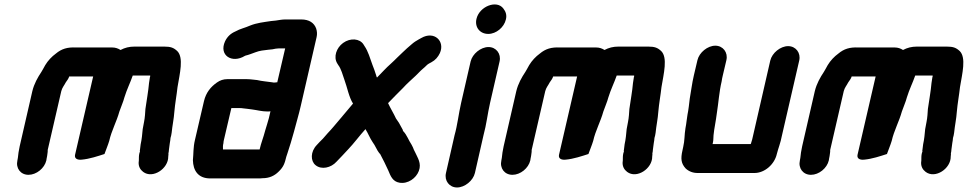

<svg xmlns="http://www.w3.org/2000/svg" viewBox="-20 -720 4280 849"><path d="M59 -22 57 -11C49 24 71 53 106 53C141 53 177 24 185 -11L186 -18C188 -26 189 -34 190 -42C191 -46 191 -51 191 -57L251 -317C255 -333 264 -342 271 -356C277 -364 284 -374 286 -382H392L312 -36C308 -19 322 -12 341 -14C376 -17 414 -30 442 -39C449 -59 457 -77 463 -97C473 -142 496 -183 508 -227C515 -248 525 -269 530 -289C541 -325 556 -354 567 -386H644C645 -384 644 -382 643 -379C642 -370 640 -361 639 -353C636 -317 628 -274 623 -238C622 -223 621 -200 617 -181L611 -149C609 -127 607 -104 602 -82C601 -73 600 -65 599 -58C598 -55 598 -53 599 -51L596 -41C594 -32 594 -22 594 -11L593 0C593 17 600 30 613 40C655 72 725 26 724 -28L725 -38C724 -40 725 -42 725 -43C726 -48 727 -53 727 -58C729 -68 729 -78 731 -88C733 -95 733 -103 734 -110C736 -117 738 -124 739 -133C742 -164 749 -195 751 -226C754 -262 761 -298 765 -335C775 -395 793 -465 764 -494C748 -509 735 -514 706 -514H575C551 -514 532 -509 513 -499C502 -506 490 -510 477 -510H316C278 -512 252 -504 227 -483C209 -470 192 -452 180 -432L170 -414C168 -411 166 -407 163 -402C147 -378 131 -350 123 -317L67 -73C63 -54 60 -36 59 -22Z M1206 -356H1201C1199 -355 1196 -355 1193 -355C1190 -355 1187 -355 1184 -356C1165 -359 1137 -361 1117 -366L1099 -368C1090 -369 1081 -370 1072 -370H985C968 -370 953 -365 939 -355C912 -336 891 -311 882 -273L842 -101C834 -68 836 -40 833 -12C834 33 855 69 910 69H1120C1127 69 1134 69 1141 68C1170 68 1193 58 1212 39C1234 18 1239 2 1246 -27C1247 -31 1249 -36 1251 -42C1262 -76 1270 -101 1280 -138C1289 -173 1302 -216 1310 -252L1380 -556C1383 -569 1382 -582 1378 -594C1369 -619 1347 -634 1312 -634H1242C1227 -634 1213 -631 1199 -629L1179 -627C1146 -622 1116 -619 1086 -607C1064 -597 1042 -593 1021 -581C1000 -572 985 -558 975 -537C947 -475 1006 -438 1063 -473C1064 -473 1064 -473 1065 -474C1079 -477 1096 -484 1110 -489C1128 -496 1147 -498 1166 -500L1185 -502C1194 -504 1204 -506 1213 -506H1241ZM968 -87C968 -92 969 -96 970 -101L1003 -242H1043C1046 -242 1050 -242 1054 -241L1072 -239C1079 -238 1086 -237 1095 -236C1118 -233 1138 -227 1163 -227C1167 -227 1172 -227 1176 -228L1169 -198C1164 -179 1158 -161 1153 -144C1144 -109 1135 -90 1128 -59H966C966 -69 965 -76 968 -87Z M1843 -552 1832 -546C1821 -540 1810 -533 1800 -524C1784 -510 1775 -503 1760 -488L1736 -465C1728 -457 1719 -448 1709 -439C1685 -418 1671 -401 1647 -377C1645 -380 1644 -384 1643 -388C1638 -405 1632 -420 1627 -433C1616 -463 1608 -493 1592 -516L1587 -524C1571 -549 1530 -554 1497 -530C1467 -508 1454 -468 1471 -440L1476 -432C1489 -415 1495 -389 1503 -367C1515 -335 1523 -290 1541 -262C1520 -238 1505 -218 1483 -193C1459 -165 1450 -153 1429 -131L1408 -107C1396 -95 1390 -89 1381 -79C1352 -49 1353 -8 1375 10C1401 32 1444 22 1468 -5C1484 -21 1503 -42 1519 -59C1545 -86 1568 -118 1596 -149C1608 -130 1615 -110 1628 -91C1639 -77 1647 -55 1657 -43L1661 -39C1674 -14 1686 9 1697 34C1707 58 1716 83 1747 88C1784 94 1820 68 1832 36C1845 2 1826 -23 1817 -44L1810 -58C1808 -64 1805 -71 1800 -80C1787 -99 1779 -124 1763 -140C1762 -141 1761 -143 1761 -146C1756 -156 1750 -166 1744 -177C1739 -184 1735 -190 1731 -196C1721 -218 1707 -240 1696 -264C1716 -285 1744 -313 1762 -331C1778 -349 1801 -369 1818 -385L1841 -408C1847 -414 1854 -419 1858 -423C1864 -428 1869 -435 1877 -439L1888 -445C1905 -454 1917 -468 1925 -485C1949 -538 1900 -585 1843 -552Z M2061 -448 2019 -265C2008 -217 2003 -168 1990 -122L1952 45C1944 79 1967 109 2001 109C2035 109 2072 79 2080 45L2118 -122C2131 -169 2136 -217 2147 -265L2189 -448C2197 -482 2174 -512 2140 -512C2106 -512 2069 -482 2061 -448ZM2139 -570C2174 -570 2209 -599 2217 -634C2222 -654 2216 -669 2206 -682C2177 -722 2100 -692 2087 -637C2078 -600 2102 -570 2139 -570Z M2199 -22 2197 -11C2189 24 2211 53 2246 53C2281 53 2317 24 2325 -11L2326 -18C2328 -26 2329 -34 2330 -42C2331 -46 2331 -51 2331 -57L2391 -317C2395 -333 2404 -342 2411 -356C2417 -364 2424 -374 2426 -382H2532L2452 -36C2448 -19 2462 -12 2481 -14C2516 -17 2554 -30 2582 -39C2589 -59 2597 -77 2603 -97C2613 -142 2636 -183 2648 -227C2655 -248 2665 -269 2670 -289C2681 -325 2696 -354 2707 -386H2784C2785 -384 2784 -382 2783 -379C2782 -370 2780 -361 2779 -353C2776 -317 2768 -274 2763 -238C2762 -223 2761 -200 2757 -181L2751 -149C2749 -127 2747 -104 2742 -82C2741 -73 2740 -65 2739 -58C2738 -55 2738 -53 2739 -51L2736 -41C2734 -32 2734 -22 2734 -11L2733 0C2733 17 2740 30 2753 40C2795 72 2865 26 2864 -28L2865 -38C2864 -40 2865 -42 2865 -43C2866 -48 2867 -53 2867 -58C2869 -68 2869 -78 2871 -88C2873 -95 2873 -103 2874 -110C2876 -117 2878 -124 2879 -133C2882 -164 2889 -195 2891 -226C2894 -262 2901 -298 2905 -335C2915 -395 2933 -465 2904 -494C2888 -509 2875 -514 2846 -514H2715C2691 -514 2672 -509 2653 -499C2642 -506 2630 -510 2617 -510H2456C2418 -512 2392 -504 2367 -483C2349 -470 2332 -452 2320 -432L2310 -414C2308 -411 2306 -407 2303 -402C2287 -378 2271 -350 2263 -317L2207 -73C2203 -54 2200 -36 2199 -22Z M3415 -39C3421 -63 3432 -90 3437 -118L3514 -452C3522 -486 3499 -516 3465 -516C3431 -516 3394 -486 3386 -452L3309 -116C3307 -107 3305 -98 3302 -90C3301 -85 3300 -83 3299 -83H3131C3132 -89 3134 -95 3134 -100C3134 -128 3141 -163 3146 -193L3150 -221C3157 -264 3160 -314 3171 -360C3172 -369 3174 -377 3176 -386L3192 -454C3200 -488 3177 -518 3143 -518C3109 -518 3072 -488 3064 -454L3048 -386C3040 -352 3036 -317 3030 -284C3028 -266 3024 -231 3020 -213C3016 -191 3016 -178 3011 -153C3006 -123 3008 -99 3001 -70L2998 -56C2989 -17 2992 3 3012 25C3026 38 3044 45 3065 45H3316C3362 45 3405 6 3415 -39Z M3519 -22 3517 -11C3509 24 3531 53 3566 53C3601 53 3637 24 3645 -11L3646 -18C3648 -26 3649 -34 3650 -42C3651 -46 3651 -51 3651 -57L3711 -317C3715 -333 3724 -342 3731 -356C3737 -364 3744 -374 3746 -382H3852L3772 -36C3768 -19 3782 -12 3801 -14C3836 -17 3874 -30 3902 -39C3909 -59 3917 -77 3923 -97C3933 -142 3956 -183 3968 -227C3975 -248 3985 -269 3990 -289C4001 -325 4016 -354 4027 -386H4104C4105 -384 4104 -382 4103 -379C4102 -370 4100 -361 4099 -353C4096 -317 4088 -274 4083 -238C4082 -223 4081 -200 4077 -181L4071 -149C4069 -127 4067 -104 4062 -82C4061 -73 4060 -65 4059 -58C4058 -55 4058 -53 4059 -51L4056 -41C4054 -32 4054 -22 4054 -11L4053 0C4053 17 4060 30 4073 40C4115 72 4185 26 4184 -28L4185 -38C4184 -40 4185 -42 4185 -43C4186 -48 4187 -53 4187 -58C4189 -68 4189 -78 4191 -88C4193 -95 4193 -103 4194 -110C4196 -117 4198 -124 4199 -133C4202 -164 4209 -195 4211 -226C4214 -262 4221 -298 4225 -335C4235 -395 4253 -465 4224 -494C4208 -509 4195 -514 4166 -514H4035C4011 -514 3992 -509 3973 -499C3962 -506 3950 -510 3937 -510H3776C3738 -512 3712 -504 3687 -483C3669 -470 3652 -452 3640 -432L3630 -414C3628 -411 3626 -407 3623 -402C3607 -378 3591 -350 3583 -317L3527 -73C3523 -54 3520 -36 3519 -22Z"/></svg>

Font: Electronic
Style: SuThkIt
Weight: 900
Version: Version 1.011